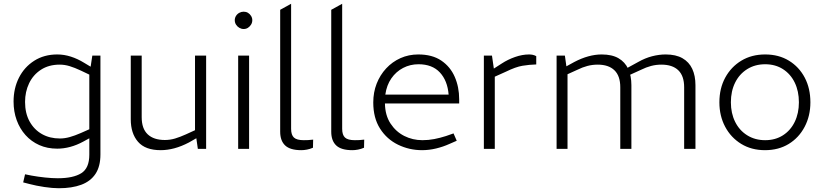

<svg xmlns="http://www.w3.org/2000/svg" viewBox="-20 -790 4373 1019"><path d="M292 209Q259 209 215.5 202.5Q172 196 138 187L103 178L113 135L148 142Q181 148 218.5 152Q256 156 287 156Q368 156 411 129.5Q454 103 454 31V-56L421 -38Q388 -20 353 -10.5Q318 -1 284 -1Q231 -1 188.5 -20Q146 -39 115.5 -73Q85 -107 68.5 -152.5Q52 -198 52 -251Q52 -321 80.5 -377.5Q109 -434 161.5 -467.5Q214 -501 284 -501Q320 -501 356 -489.5Q392 -478 426 -457L461 -436L470 -495H513V30Q513 93 487 132.5Q461 172 411.5 190.5Q362 209 292 209ZM113 -249Q113 -189 137 -145.5Q161 -102 202.5 -78.5Q244 -55 298 -55Q323 -55 350 -62.5Q377 -70 409 -84L454 -104V-394L410 -415Q376 -431 349.5 -439Q323 -447 297 -447Q239 -447 197.5 -420Q156 -393 134.5 -348Q113 -303 113 -249Z M833 7Q751 7 712.5 -37.5Q674 -82 674 -157V-495H732V-168Q732 -107 764 -77Q796 -47 855 -47Q883 -47 909.5 -55Q936 -63 967 -77L1015 -99V-495H1074V0H1030L1020 -70L1032 -62L983 -34Q943 -13 905.5 -3Q868 7 833 7Z M1244 0V-495H1302V0ZM1273 -636Q1261 -636 1250 -642.5Q1239 -649 1232.5 -659.5Q1226 -670 1226 -683Q1226 -695 1232.5 -705.5Q1239 -716 1250 -722Q1261 -728 1273 -728Q1286 -728 1296 -722Q1306 -716 1312.5 -705.5Q1319 -695 1319 -683Q1319 -670 1312.5 -659.5Q1306 -649 1296 -642.5Q1286 -636 1273 -636Z M1579 7Q1520 7 1493.5 -18Q1467 -43 1467 -91V-738L1525 -770V-106Q1525 -74 1540 -60Q1555 -46 1592 -46Q1603 -46 1615 -46.5Q1627 -47 1642 -49L1641 -6Q1625 1 1609 4Q1593 7 1579 7Z M1850 7Q1791 7 1764.5 -18Q1738 -43 1738 -91V-738L1796 -770V-106Q1796 -74 1811 -60Q1826 -46 1863 -46Q1874 -46 1886 -46.5Q1898 -47 1913 -49L1912 -6Q1896 1 1880 4Q1864 7 1850 7Z M2220 7Q2152 7 2092.5 -22Q2033 -51 1997 -107.5Q1961 -164 1961 -246Q1961 -300 1979 -346Q1997 -392 2029.5 -427Q2062 -462 2105.5 -481.5Q2149 -501 2200 -501Q2274 -501 2322 -468.5Q2370 -436 2393.5 -382Q2417 -328 2417 -263V-241H2023Q2024 -178 2052.5 -134.5Q2081 -91 2125.5 -68.5Q2170 -46 2222 -46Q2254 -46 2285 -52Q2316 -58 2347 -68L2387 -82L2404 -43L2365 -26Q2332 -11 2294.5 -2Q2257 7 2220 7ZM2025 -288H2361Q2355 -362 2314.5 -405.5Q2274 -449 2201 -449Q2157 -449 2119.5 -429.5Q2082 -410 2057 -374Q2032 -338 2025 -288Z M2548 0V-495H2591L2601 -426L2643 -453Q2675 -474 2713.5 -487.5Q2752 -501 2788 -501Q2798 -501 2807.5 -499Q2817 -497 2826 -492V-448Q2789 -447 2753 -441Q2717 -435 2666 -410L2606 -383V0Z M2934 0V-495H2978L2986 -438L3028 -461Q3066 -481 3102.5 -491Q3139 -501 3173 -501Q3228 -501 3262.5 -481Q3297 -461 3314 -424.5Q3331 -388 3331 -338V0H3272V-327Q3272 -387 3241 -417Q3210 -447 3152 -447Q3124 -447 3097.5 -440Q3071 -433 3045 -420L2992 -396V0ZM3611 0V-327Q3611 -387 3580 -417Q3549 -447 3490 -447Q3462 -447 3435.5 -440Q3409 -433 3383 -420L3317 -390L3303 -426L3367 -461Q3404 -482 3441 -491.5Q3478 -501 3513 -501Q3567 -501 3602 -481Q3637 -461 3654 -424.5Q3671 -388 3671 -338V0Z M4040 7Q3968 7 3913.5 -26.5Q3859 -60 3828.5 -117.5Q3798 -175 3798 -247Q3798 -321 3829 -378Q3860 -435 3914.5 -468Q3969 -501 4041 -501Q4113 -501 4167 -468Q4221 -435 4251 -378Q4281 -321 4281 -247Q4281 -175 4250.5 -117Q4220 -59 4166 -26Q4112 7 4040 7ZM4041 -46Q4095 -46 4135.5 -72Q4176 -98 4198 -143.5Q4220 -189 4220 -247Q4220 -306 4198 -351.5Q4176 -397 4135.5 -423Q4095 -449 4041 -449Q3987 -449 3945.5 -423Q3904 -397 3881.5 -351.5Q3859 -306 3859 -247Q3859 -189 3881.5 -143.5Q3904 -98 3945.5 -72Q3987 -46 4041 -46Z"/></svg>

Font: REM Medium ExtraLight
Style: Regular
Weight: 250
Version: Version 1.005;gftools[0.9.28]